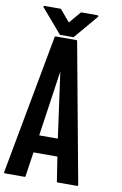

<svg xmlns="http://www.w3.org/2000/svg" viewBox="-124 -1061 711 1120"><g transform="rotate(10 231.0 -501.0)"><path d="M420.9 -6.8Q420.9 -5.9 420.9 -4.9Q420.9 -3.9 419.9 -2.9Q418.9 -2 418 -2Q417 -1 416 -1Q377 -1 299.8 -1Q297.9 -1 296.9 -2Q294.9 -2.9 294.9 -4.9Q287.1 -52.7 272.5 -149.4Q225.6 -149.4 130.9 -149.4Q124 -100.6 109.4 -4.9Q109.4 -2.9 108.4 -1Q107.4 0 104.5 0Q65.4 0 -11.7 0Q-13.7 0 -14.6 -1Q-15.6 -1 -16.6 -2Q-16.6 -2.9 -16.6 -3.9Q-17.6 -4.9 -17.6 -5.9Q34.2 -282.2 135.7 -834Q135.7 -835.9 136.7 -836.9Q138.7 -837.9 140.6 -837.9Q181.6 -837.9 263.7 -837.9Q265.6 -837.9 266.6 -836.9Q268.6 -835.9 268.6 -834Q319.3 -558.6 420.9 -6.8ZM203.1 -641.6Q184.6 -512.7 146.5 -252.9Q183.6 -252.9 256.8 -252.9Q239.3 -382.8 203.1 -641.6ZM42 -993.2Q40 -994.1 40 -996.1Q40 -997.1 41 -999Q42 -1001 43 -1001Q43.9 -1002 45.9 -1002Q77.1 -1002 140.6 -1002Q142.6 -1002 143.6 -1001Q144.5 -1001 144.5 -1000Q164.1 -977.5 202.1 -931.6Q221.7 -955.1 260.7 -1000Q261.7 -1001 262.7 -1001Q263.7 -1002 264.6 -1002Q296.9 -1002 359.4 -1002Q361.3 -1002 362.3 -1001Q364.3 -1001 365.2 -999Q365.2 -998 365.2 -997.1Q365.2 -996.1 365.2 -996.1Q364.3 -994.1 364.3 -993.2Q324.2 -946.3 246.1 -853.5Q245.1 -853.5 244.1 -852.5Q243.2 -851.6 242.2 -851.6Q216.8 -851.6 166 -851.6Q164.1 -851.6 163.1 -852.5Q162.1 -853.5 162.1 -853.5Q122.1 -900.4 42 -993.2Z"/></g></svg>

Font: Typeface
Style: Regular
Weight: 400
Version: Version 1.0